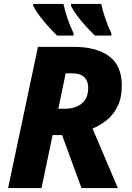

<svg xmlns="http://www.w3.org/2000/svg" viewBox="-20 -951 668 971"><path d="M21 0 172 -714H354Q468 -714 532 -666.5Q596 -619 596 -518Q596 -457 575 -414Q554 -371 520 -343.5Q486 -316 448 -301L576 0H392L294 -268H246L190 0ZM307 -401Q359 -401 392.5 -426.5Q426 -452 426 -508Q426 -541 406.5 -560.5Q387 -580 344 -580H312L275 -401ZM460 -771Q439 -791 415.5 -817Q392 -843 371.5 -870Q351 -897 339 -921V-931H492Q499 -898 512 -859Q525 -820 543 -783V-771ZM269 -771Q248 -791 224.5 -817Q201 -843 180.5 -870Q160 -897 148 -921V-931H301Q308 -898 321 -859Q334 -820 352 -783V-771Z"/></svg>

Font: Noto Sans ExtraBold
Style: Italic
Weight: 800
Italic angle: -12°
Designer: Monotype Design Team
Foundry: Monotype Imaging Inc.
Version: Version 2.013; ttfautohint (v1.8.4.7-5d5b)